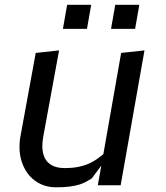

<svg xmlns="http://www.w3.org/2000/svg" viewBox="-20 -770 690 798"><path d="M483.5 -550 580.5 -560.5 481.5 0H386.5L401 -81.5L361 -28Q349 -21 337.5 -14.5Q326 -8 310.2 -3Q294.5 2 271.2 5.2Q248 8.5 212.5 8.5Q178 8.5 150 -4.5Q122 -17.5 102.2 -40.2Q82.5 -63 71.8 -93.5Q61 -124 61 -159Q61 -169 61.8 -179.5Q62.5 -190 64.5 -200.5L128.5 -550L225.5 -560.5L159.5 -200.5Q157.5 -190.5 156.8 -181.2Q156 -172 156 -163Q156 -143 161 -126.2Q166 -109.5 177.2 -97.2Q188.5 -85 206.2 -78.2Q224 -71.5 249 -71.5Q282 -71.5 306.2 -76.5Q330.5 -81.5 349 -89.8Q367.5 -98 381.8 -108.2Q396 -118.5 409.5 -129ZM259 -750H359L341.5 -650H241.5ZM459 -750H559L541.5 -650H441.5Z"/></svg>

Font: B612 Mono
Style: Italic
Weight: 400
Italic angle: -10°
Version: Version 1.005